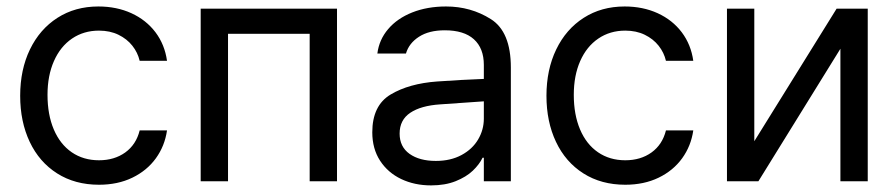

<svg xmlns="http://www.w3.org/2000/svg" viewBox="-20 -557 2754 590"><path d="M42 -262.7Q42 -342.8 72 -405Q102.1 -467.3 156.5 -502.2Q210.9 -537.1 282.2 -537.1Q338.4 -537.1 383.8 -516.4Q429.2 -495.6 457.8 -457.8Q486.3 -419.9 493.2 -370.1H409.2Q403.3 -395.5 386.7 -416.5Q370.1 -437.5 344 -450.2Q317.9 -462.9 284.2 -462.9Q237.3 -462.9 201.4 -438.5Q165.5 -414.1 145.8 -369.4Q126 -324.7 126 -265.6Q126 -204.6 145.3 -159.2Q164.6 -113.8 200.4 -89.1Q236.3 -64.5 284.2 -64.5Q331.5 -64.5 365 -88.6Q398.4 -112.8 409.2 -156.2H493.2Q486.3 -108.4 459 -70.6Q431.6 -32.7 386.7 -11Q341.8 10.7 284.2 10.7Q210.4 10.7 155.5 -24.2Q100.6 -59.1 71.3 -121.1Q42 -183.1 42 -262.7Z M596.7 -530.3H1015.6V0H931.6V-453.1H680.7V0H596.7Z M1323.2 -306.6Q1356.4 -309.1 1397.7 -311.3Q1439 -313.5 1466.8 -314.5V-357.4Q1466.8 -408.7 1436.3 -436.3Q1405.8 -463.9 1346.7 -463.9Q1298.3 -463.9 1267.6 -444.1Q1236.8 -424.3 1227.5 -392.6H1139.6Q1145 -435.1 1172.9 -467.8Q1200.7 -500.5 1246.8 -518.8Q1293 -537.1 1350.6 -537.1Q1426.8 -537.1 1488.3 -498.3Q1549.8 -459.5 1549.8 -349.6V0H1466.8V-72.3H1462.9Q1453.1 -51.8 1432.9 -32.5Q1412.6 -13.2 1380.1 -0.2Q1347.7 12.7 1304.7 12.7Q1253.9 12.7 1212.9 -6.8Q1171.9 -26.4 1147.9 -63.2Q1124 -100.1 1124 -150.4Q1124 -232.9 1180.4 -266.6Q1236.8 -300.3 1323.2 -306.6ZM1319.3 -62.5Q1364.7 -62.5 1398.2 -80.6Q1431.6 -98.6 1449.2 -128.4Q1466.8 -158.2 1466.8 -192.4V-245.6L1333 -236.3Q1273.4 -232.4 1240.7 -210.4Q1208 -188.5 1208 -146.5Q1208 -106 1238.5 -84.2Q1269 -62.5 1319.3 -62.5Z M1659.2 -262.7Q1659.2 -342.8 1689.2 -405Q1719.2 -467.3 1773.7 -502.2Q1828.1 -537.1 1899.4 -537.1Q1955.6 -537.1 2001 -516.4Q2046.4 -495.6 2075 -457.8Q2103.5 -419.9 2110.4 -370.1H2026.4Q2020.5 -395.5 2003.9 -416.5Q1987.3 -437.5 1961.2 -450.2Q1935.1 -462.9 1901.4 -462.9Q1854.5 -462.9 1818.6 -438.5Q1782.7 -414.1 1762.9 -369.4Q1743.2 -324.7 1743.2 -265.6Q1743.2 -204.6 1762.5 -159.2Q1781.7 -113.8 1817.6 -89.1Q1853.5 -64.5 1901.4 -64.5Q1948.7 -64.5 1982.2 -88.6Q2015.6 -112.8 2026.4 -156.2H2110.4Q2103.5 -108.4 2076.2 -70.6Q2048.8 -32.7 2003.9 -11Q1959 10.7 1901.4 10.7Q1827.6 10.7 1772.7 -24.2Q1717.8 -59.1 1688.5 -121.1Q1659.2 -183.1 1659.2 -262.7Z M2550.8 -530.3H2646.5V0H2562.5V-407.2L2310.5 0H2213.9V-530.3H2297.9V-123Z"/></svg>

Font: Pretendard JP
Style: Regular
Weight: 400
Designer: Base glyphs from Inter by Rasmus Andersson; Hangeul glyphs from Noto Sans CJK(Source Han Sans) by Jang Soo-young and Kan
Foundry: Kil Hyung-jin
Version: Version 1.309